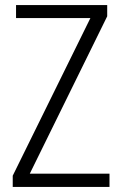

<svg xmlns="http://www.w3.org/2000/svg" viewBox="-20 -734 478 754"><path d="M30 0V-44L335 -663H43V-714H401V-670L97 -52H410V0Z"/></svg>

Font: Noto Sans Display Light Narrow
Style: Regular
Weight: 300
Width: 4
Designer: Monotype Design team
Foundry: Monotype Imaging Inc.
Version: Version 1.000